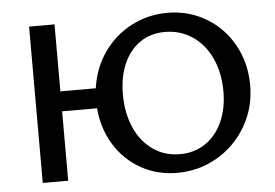

<svg xmlns="http://www.w3.org/2000/svg" viewBox="-49 -731 1153 805"><g transform="rotate(-5 527.5 -329.0)"><path d="M1002 -333Q1002 -238 956.5 -160Q911 -82 834 -37.5Q757 7 666 7Q581 7 512.5 -32Q444 -71 402.5 -139Q361 -207 354 -292H207V0H100V-658H207V-376H356Q368 -460 413.5 -525.5Q459 -591 529.5 -628Q600 -665 682 -665Q772 -665 845.5 -621Q919 -577 960.5 -501Q1002 -425 1002 -333ZM888 -317Q888 -395 859.5 -456.5Q831 -518 780 -552Q729 -586 665 -586Q605 -586 560.5 -555.5Q516 -525 491.5 -469.5Q467 -414 467 -341Q467 -262 494 -200.5Q521 -139 570.5 -104.5Q620 -70 684 -70Q744 -70 790 -100.5Q836 -131 862 -187Q888 -243 888 -317Z"/></g></svg>

Font: Ysabeau SC Semibold
Style: Regular
Weight: 600
Designer: Christian Thalmann (Catharsis Fonts)
Version: Version 0.003